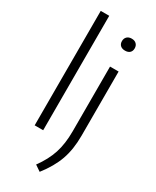

<svg xmlns="http://www.w3.org/2000/svg" viewBox="-258 -875 954 1174"><g transform="rotate(30 219.5 -288.5)"><path d="M79.5 0V-808H139.5V0ZM207 203Q256 136 277.5 69.8Q299 3.5 299 -84V-541.5H359.5V-88Q359.5 8 333.5 81.5Q307.5 155 248 231ZM284 -713Q284 -732.5 296 -744.2Q308 -756 329 -756Q350 -756 362 -744.2Q374 -732.5 374 -713Q374 -693.5 362.2 -682.5Q350.5 -671.5 329 -671.5Q308 -671.5 296 -682.5Q284 -693.5 284 -713Z"/></g></svg>

Font: Encode Sans Light
Style: Regular
Weight: 300
Designer: Multiple Designers
Foundry: Impallari Type
Version: Version 2.000